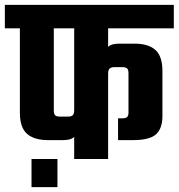

<svg xmlns="http://www.w3.org/2000/svg" viewBox="-40 -656 737 792"><path d="M266 -591H406V0H266ZM42 -591H182V-201Q182 -185 188 -180Q194 -175 208 -175H240Q254 -175 260 -180.5Q266 -186 266 -202L279 -141Q279 -109 267.5 -93.5Q256 -78 219 -78H158Q101 -78 71.5 -104Q42 -130 42 -191ZM514 -476Q572 -476 601 -450Q630 -424 630 -363V-177Q630 -126 603.5 -102Q577 -78 508 -78H447V-168H465Q478 -168 484 -173Q490 -178 490 -191V-353Q490 -369 484 -374Q478 -379 465 -379H432Q419 -379 412.5 -373.5Q406 -368 406 -352L393 -413Q393 -445 404.5 -460.5Q416 -476 453 -476ZM-20 -636H677V-539H-20ZM90 0H197V116H90Z"/></svg>

Font: Teko Light SemiBold
Style: Regular
Weight: 600
Version: Version 2.000;gftools[0.9.28.dev9+g7d2139d.d20230707]